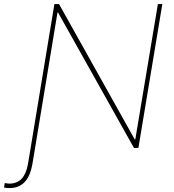

<svg xmlns="http://www.w3.org/2000/svg" viewBox="-112 -748 878 971"><path d="M43 0H65.4L51.8 82Q46.4 112.3 36.6 135Q26.9 157.7 12.5 172.9Q-2 188 -21.2 195.6Q-40.5 203.1 -64.5 203.1Q-72.3 203.1 -79.6 202.4Q-86.9 201.7 -91.8 200.2L-87.9 177.7Q-83.5 178.7 -77.4 179.4Q-71.3 180.2 -64.5 180.7Q-25.4 180.2 -2.4 155.8Q20.5 131.3 29.3 82ZM709 -727.5 587.9 0H565.4L181.6 -684.6H178.7L65.4 0H43L163.1 -727.5H186.5L569.3 -43H572.3L686.5 -727.5Z"/></svg>

Font: Inter Tight Thin
Style: Italic
Weight: 250
Italic angle: -9.39999°
Designer: Rasmus Andersson
Foundry: rsms
Version: Version 3.004